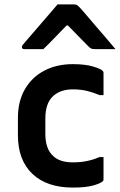

<svg xmlns="http://www.w3.org/2000/svg" viewBox="-20 -837 542 868"><path d="M309 -547Q365 -547 400 -536.5Q435 -526 444 -517Q448 -513 448 -508V-407H430Q405 -418 375.5 -425.5Q346 -433 309 -433Q252 -433 218.5 -401Q185 -369 185 -301V-232Q185 -164 220 -132Q250 -103 309 -103Q346 -103 375.5 -109.5Q405 -116 430 -127H448V-26Q448 -21 445 -18Q435 -8 401.5 1.5Q368 11 309 11Q192 11 126.5 -51Q61 -113 61 -226V-304Q61 -379 92.5 -433.5Q124 -488 180 -517.5Q236 -547 309 -547ZM240 -817H317Q325 -817 330 -813Q335 -809 348 -795Q356 -786 373.5 -765.5Q391 -745 414 -718Q437 -691 460.5 -664Q484 -637 502 -615H410Q399 -615 393.5 -617Q388 -619 381 -626Q371 -636 347.5 -660Q324 -684 287 -722H281Q246 -686 221.5 -660.5Q197 -635 176 -615H90Q79 -615 79 -624Q79 -629 82 -633Q85 -637 98 -652Q110 -666 129.5 -688.5Q149 -711 170.5 -736Q192 -761 211 -783Q230 -805 240 -817Z"/></svg>

Font: Recursive Sn Lnr St SmB
Style: Regular
Weight: 600
Version: Version 1.079;hotconv 1.0.112;makeotfexe 2.5.65598; ttfautoh